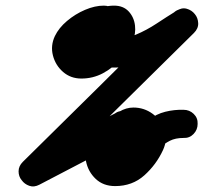

<svg xmlns="http://www.w3.org/2000/svg" viewBox="-20 -611 724 682"><path d="M400 -541Q400 -520 385 -505Q370 -490 349 -490Q338 -490 320.5 -482.5Q303 -475 287.5 -463.5Q272 -452 267 -441Q265 -437 266.5 -435Q268 -433 269 -433Q299 -433 323.5 -458Q348 -483 360 -507Q359 -507 362 -503Q368 -494 377.5 -492Q387 -490 385 -490Q374 -490 364.5 -482Q355 -474 350 -465Q350 -465 350 -468Q350 -474 346 -478Q346 -478 347 -478Q350 -476 352 -476Q360 -473 368 -472.5Q376 -472 384 -472Q425 -472 463 -488Q501 -504 536.5 -527.5Q572 -551 606 -572Q625 -585 643 -580Q661 -575 672 -561Q683 -548 684 -529Q685 -510 669 -494Q535 -362 401 -229.5Q267 -97 133 36Q117 51 99 44Q81 37 69 21Q57 4 56 -15.5Q55 -35 74 -45Q154 -86 234 -128Q314 -170 394 -211Q414 -222 432 -215Q450 -208 460 -193Q469 -178 467.5 -159Q466 -140 447 -126Q431 -114 413 -100.5Q395 -87 386 -69Q385 -66 384.5 -58.5Q384 -51 389 -51Q419 -51 437.5 -74Q456 -97 467 -120Q468 -122 462.5 -125Q457 -128 454 -128Q448 -128 438 -114Q428 -100 425 -91Q425 -93 426 -95Q427 -100 427 -106Q426 -119 419.5 -122.5Q413 -126 420 -126Q441 -126 455 -136Q469 -146 480.5 -160Q492 -174 508 -185Q535 -206 567 -214Q599 -222 632 -221Q653 -221 668 -206.5Q683 -192 682 -171Q682 -150 667.5 -135Q653 -120 632 -121Q603 -121 583.5 -111Q564 -101 548.5 -87Q533 -73 516.5 -59Q500 -45 477.5 -35Q455 -25 420 -25Q392 -25 367 -39.5Q342 -54 330.5 -78.5Q319 -103 333 -134Q343 -156 361.5 -178Q380 -200 404 -214.5Q428 -229 454 -229Q492 -229 522.5 -206.5Q553 -184 564.5 -149.5Q576 -115 559 -78Q535 -26 492.5 12Q450 50 389 50Q347 50 320 24.5Q293 -1 285.5 -38Q278 -75 295 -111Q310 -143 335 -165Q360 -187 387 -207Q405 -221 423.5 -213.5Q442 -206 453 -189Q463 -172 462 -152Q461 -132 440 -122Q360 -80 280 -38.5Q200 3 120 45Q101 55 84 49Q67 43 57 29Q46 16 46 -2.5Q46 -21 61 -36Q195 -168 329 -300.5Q463 -433 597 -566Q614 -582 632.5 -576Q651 -570 664 -555Q677 -539 678 -519.5Q679 -500 660 -488Q618 -460 574.5 -433Q531 -406 484 -388.5Q437 -371 384 -371Q356 -371 327.5 -379.5Q299 -388 277.5 -405Q256 -422 249.5 -448Q243 -474 259 -507Q275 -544 309.5 -567.5Q344 -591 385 -591Q418 -591 437 -570.5Q456 -550 459.5 -520.5Q463 -491 451 -465Q435 -430 407.5 -399.5Q380 -369 345 -350.5Q310 -332 269 -332Q231 -332 204 -355.5Q177 -379 168 -414Q159 -449 175 -483Q189 -512 218 -536.5Q247 -561 282 -576Q317 -591 349 -591Q370 -591 385 -576.5Q400 -562 400 -541Z"/></svg>

Font: FRB American Cursive Guidelines Arrows Ultra
Style: Bold Italic
Weight: 1000
Italic angle: -25°
Version: Version 2.0;Modular Font Editor K font №1